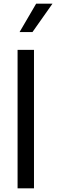

<svg xmlns="http://www.w3.org/2000/svg" viewBox="-20 -1020 387 1040"><path d="M175.8 -1000H264.2L155.8 -846.2H85.9ZM75.2 -750H164.1V0H75.2Z"/></svg>

Font: ø
Style: ø
Weight: 400
Designer: Samuel Oakes
Foundry: Samuel Oakes
Version: Version 1.000;PS 001.000;hotconv 1.0.88;makeotf.lib2.5.64775